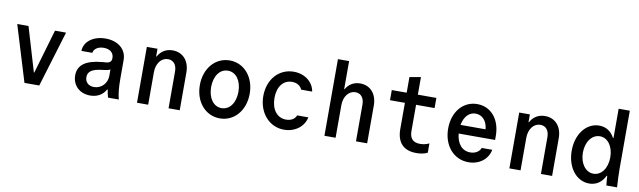

<svg xmlns="http://www.w3.org/2000/svg" viewBox="-43 -1279 6086 1828"><g transform="rotate(10 3000.0 -365.5)"><path d="M211 0H354L518 -540H411L286 -113H282L155 -540H46Z M995 -378C995 -346 980 -331 944 -327L906 -324C749 -310 674 -255 674 -155C674 -58 745 10 847 10C916 10 968 -21 998 -75H1003C1007 -46 1012 -21 1019 0H1123C1109 -52 1103 -116 1103 -193V-379C1103 -481 1021 -550 900 -550C781 -550 694 -485 692 -394H798C802 -433 843 -460 898 -460C959 -460 995 -428 995 -378ZM869 -76C816 -76 782 -108 782 -157C782 -211 822 -239 915 -250L953 -255C969 -257 983 -261 995 -268V-206C995 -133 939 -76 869 -76Z M1299 0H1407V-314C1407 -399 1454 -460 1519 -460C1572 -460 1604 -420 1604 -356V0H1712V-365C1712 -477 1647 -550 1548 -550C1484 -550 1435 -519 1406 -465H1402V-540H1299Z M2100 10C2239 10 2341 -108 2341 -270C2341 -432 2239 -550 2100 -550C1961 -550 1859 -432 1859 -270C1859 -108 1961 10 2100 10ZM2100 -89C2022 -89 1968 -163 1968 -270C1968 -377 2022 -451 2100 -451C2178 -451 2232 -377 2232 -270C2232 -163 2178 -89 2100 -89Z M2821 -146C2809 -110 2772 -88 2724 -88C2636 -88 2580 -162 2580 -273C2580 -381 2634 -452 2719 -452C2766 -452 2802 -430 2816 -394H2923C2908 -487 2824 -550 2719 -550C2576 -550 2472 -434 2472 -272C2472 -111 2577 10 2721 10C2825 10 2911 -53 2930 -146Z M3111 0H3219V-314C3219 -399 3266 -460 3331 -460C3383 -460 3416 -420 3416 -356V0H3524V-365C3524 -477 3459 -550 3361 -550C3300 -550 3252 -521 3223 -470H3219V-741H3111Z M3919 -189V-442H4098V-540H3919V-710L3811 -691V-540H3667V-442H3811V-189C3811 -59 3876 10 4001 10C4041 10 4079 3 4108 -12V-102C4079 -88 4049 -82 4021 -82C3952 -82 3919 -117 3919 -189Z M4366 -243H4718V-283C4718 -441 4626 -550 4493 -550C4356 -550 4259 -435 4259 -273C4259 -108 4361 10 4504 10C4608 10 4690 -52 4708 -146H4606C4592 -108 4553 -85 4505 -85C4426 -85 4375 -145 4366 -243ZM4493 -458C4558 -458 4605 -406 4611 -327H4369C4384 -408 4430 -458 4493 -458Z M4899 0H5007V-314C5007 -399 5054 -460 5119 -460C5172 -460 5204 -420 5204 -356V0H5312V-365C5312 -477 5247 -550 5148 -550C5084 -550 5035 -519 5006 -465H5002V-540H4899Z M5837 0H5940C5936 -63 5933 -129 5933 -180V-740H5825V-457H5820C5788 -517 5737 -550 5672 -550C5547 -550 5454 -430 5454 -270C5454 -109 5546 10 5671 10C5740 10 5792 -26 5824 -92H5829C5830 -61 5833 -32 5837 0ZM5695 -89C5619 -89 5562 -166 5562 -270C5562 -374 5619 -451 5696 -451C5772 -451 5827 -375 5827 -270C5827 -165 5772 -89 5695 -89Z"/></g></svg>

Font: CommitMono
Style: 600Regular
Weight: 600
Monospace: yes
Designer: Eigil Nikolajsen
Foundry: Eigil Nikolajsen
Version: Version 1.143